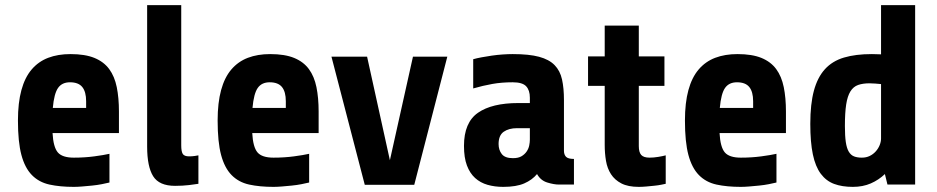

<svg xmlns="http://www.w3.org/2000/svg" viewBox="-20 -720 3655 749"><path d="M185 -201Q188 -146 205.5 -125.5Q223 -105 268 -105Q310 -105 347.5 -110Q385 -115 407 -120V-8Q395 -5 377 -1.5Q359 2 339 4Q319 6 300.5 7.5Q282 9 268 9Q214 9 173 0Q132 -9 104.5 -37Q77 -65 63.5 -115.5Q50 -166 50 -250Q50 -319 63.5 -368.5Q77 -418 103.5 -449Q130 -480 168 -494.5Q206 -509 255 -509Q312 -509 348.5 -494Q385 -479 406 -450.5Q427 -422 435.5 -380Q444 -338 444 -285V-201ZM253 -399Q222 -399 206.5 -377Q191 -355 186 -299H316V-325Q316 -362 301 -380.5Q286 -399 253 -399Z M754 -3Q743 -1 717.5 2Q692 5 663 5Q601 5 577.5 -32.5Q554 -70 554 -148V-700H687V-153Q687 -129 693 -119.5Q699 -110 718 -110Q729 -110 739.5 -111.5Q750 -113 754 -114Z M964 -201Q967 -146 984.5 -125.5Q1002 -105 1047 -105Q1089 -105 1126.5 -110Q1164 -115 1186 -120V-8Q1174 -5 1156 -1.5Q1138 2 1118 4Q1098 6 1079.5 7.5Q1061 9 1047 9Q993 9 952 0Q911 -9 883.5 -37Q856 -65 842.5 -115.5Q829 -166 829 -250Q829 -319 842.5 -368.5Q856 -418 882.5 -449Q909 -480 947 -494.5Q985 -509 1034 -509Q1091 -509 1127.5 -494Q1164 -479 1185 -450.5Q1206 -422 1214.5 -380Q1223 -338 1223 -285V-201ZM1032 -399Q1001 -399 985.5 -377Q970 -355 965 -299H1095V-325Q1095 -362 1080 -380.5Q1065 -399 1032 -399Z M1596 1H1403L1273 -499H1412L1501 -95L1591 -499H1725Z M2161 0Q2141 0 2115 -8Q2089 -16 2075 -41Q2056 -18 2025 -4.5Q1994 9 1943 9Q1910 9 1882 1Q1854 -7 1833.5 -25.5Q1813 -44 1801.5 -74.5Q1790 -105 1790 -151Q1790 -242 1844.5 -280Q1899 -318 2002 -318H2047V-339Q2047 -368 2032.5 -383.5Q2018 -399 1980 -399Q1937 -399 1900.5 -392.5Q1864 -386 1826 -375V-489Q1840 -493 1859 -496.5Q1878 -500 1898.5 -503Q1919 -506 1940.5 -507.5Q1962 -509 1980 -509Q2044 -509 2083 -498.5Q2122 -488 2143.5 -466Q2165 -444 2172.5 -410Q2180 -376 2180 -330V-132Q2180 -117 2188 -108.5Q2196 -100 2219 -100V0ZM1981 -103Q2002 -103 2014.5 -110.5Q2027 -118 2034.5 -129Q2042 -140 2044.5 -152.5Q2047 -165 2047 -175V-220H1997Q1965 -220 1945 -206Q1925 -192 1925 -158Q1925 -135 1937.5 -119Q1950 -103 1981 -103Z M2472 -385V-150Q2472 -126 2481.5 -115.5Q2491 -105 2514 -105Q2530 -105 2548 -108Q2566 -111 2577 -114V-3Q2572 -2 2560 0.5Q2548 3 2533 4.5Q2518 6 2502 7.5Q2486 9 2472 9Q2430 9 2404 -4.5Q2378 -18 2363.5 -40.5Q2349 -63 2344 -92.5Q2339 -122 2339 -155V-385H2274V-500H2339V-620H2472V-500H2572V-385Z M2787 -201Q2790 -146 2807.5 -125.5Q2825 -105 2870 -105Q2912 -105 2949.5 -110Q2987 -115 3009 -120V-8Q2997 -5 2979 -1.5Q2961 2 2941 4Q2921 6 2902.5 7.5Q2884 9 2870 9Q2816 9 2775 0Q2734 -9 2706.5 -37Q2679 -65 2665.5 -115.5Q2652 -166 2652 -250Q2652 -319 2665.5 -368.5Q2679 -418 2705.5 -449Q2732 -480 2770 -494.5Q2808 -509 2857 -509Q2914 -509 2950.5 -494Q2987 -479 3008 -450.5Q3029 -422 3037.5 -380Q3046 -338 3046 -285V-201ZM2855 -399Q2824 -399 2808.5 -377Q2793 -355 2788 -299H2918V-325Q2918 -362 2903 -380.5Q2888 -399 2855 -399Z M3141 -237Q3141 -314 3155 -366Q3169 -418 3198 -450Q3227 -482 3272.5 -495.5Q3318 -509 3381 -509Q3391 -509 3400 -508.5Q3409 -508 3417 -508V-700H3550V0H3442L3432 -41Q3408 -18 3377 -4.5Q3346 9 3307 9Q3265 9 3234 -2.5Q3203 -14 3182 -42Q3161 -70 3151 -117.5Q3141 -165 3141 -237ZM3342 -105Q3359 -105 3372.5 -111.5Q3386 -118 3396 -129Q3406 -140 3411.5 -153.5Q3417 -167 3417 -180V-392Q3406 -393 3394.5 -394Q3383 -395 3372 -395Q3346 -395 3327.5 -388.5Q3309 -382 3297.5 -363.5Q3286 -345 3281 -312.5Q3276 -280 3276 -228Q3276 -190 3279.5 -166Q3283 -142 3291 -128.5Q3299 -115 3311.5 -110Q3324 -105 3342 -105Z"/></svg>

Font: Share
Style: Bold
Weight: 700
Designer: Ralph du Carrois
Version: Version 1.002